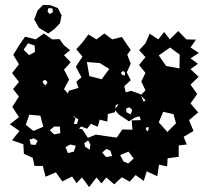

<svg xmlns="http://www.w3.org/2000/svg" viewBox="-20 -721 845 780"><path d="M454 -162 477 -195 518 -194 515 -232 552 -233 537 -279 571 -314 551 -334 571 -354 554 -390 571 -425 545 -457 571 -489 545 -517 571 -545 588 -584 623 -561 647 -591 670 -561 704 -595 737 -561 776 -560 754 -528 788 -506 754 -484 784 -462 754 -440 787 -409 754 -377 781 -339 754 -301 785 -264 748 -233 766 -189 726 -165 739 -134 706 -130V-84L661 -78L659 -45L626 -52L619 -5L576 -25L564 14L531 -10L507 17L475 -1L444 28L412 0L392 24L372 0L342 39L313 0L291 23L273 -4L233 16L207 -21L165 -3L154 -47H120L113 -80L77 -96L75 -135L29 -151L59 -189L20 -216L57 -245L30 -287L57 -329L33 -359L57 -388L29 -424L57 -460L34 -498L57 -536L82 -572L125 -561L158 -585L192 -561L222 -562L240 -537L265 -517L240 -497L267 -468L240 -438L261 -398L240 -359L256 -341L259 -352L299 -364L290 -389L311 -407L288 -450L315 -491L290 -521L316 -550L339 -581L372 -561L404 -585L436 -561L475 -571L497 -538L511 -518L497 -499L511 -462L495 -427L511 -395L485 -371L491 -345L470 -329L475 -303L450 -294L447 -265L418 -258L416 -227L385 -235L377 -206L349 -218L334 -198L310 -207L301 -199L315 -195L337 -161L369 -174ZM121 -536 94 -545 76 -519 98 -497 122 -510ZM710 -499 671 -528 625 -496 655 -453 709 -443ZM424 -441 385 -465 333 -469 343 -412 393 -399ZM488 -426 480 -433 471 -425 476 -417 487 -414ZM164 -397 153 -391 156 -382 166 -374 173 -387ZM685 -257 643 -267 625 -224 660 -185 695 -220ZM144 -251 99 -255 85 -214 116 -189 156 -206ZM298 -236 280 -249 278 -246 287 -243 280 -217 293 -218ZM223 -207H200L182 -192L200 -175L225 -180ZM583 -206 573 -202V-195L579 -187L584 -196ZM133 -149 118 -159 100 -154 105 -134 124 -132ZM338 -151 322 -139 327 -124 345 -113 347 -134ZM288 -129 265 -134 246 -123 256 -99 280 -105ZM428 -109 412 -116 395 -101 411 -83 436 -87ZM502 -105 468 -91 482 -65 501 -57 523 -77ZM461 -257 446 -276 461 -296 456 -322 474 -341 512 -352 550 -339 565 -305 558 -269 550 -249 529 -244 504 -228ZM507 -285 492 -280 494 -265 511 -256 517 -274ZM138 -608 119 -642 133 -679 155 -701 185 -700 215 -688 230 -659 224 -627 201 -603 176 -585ZM193 -687 177 -688 173 -675 181 -664 195 -671Z"/></svg>

Font: Rubik Gemstones
Style: Regular
Weight: 400
Designer: Hubert and Fischer, NaN
Foundry: Hubert and Fischer, NaN
Version: Version 2.200